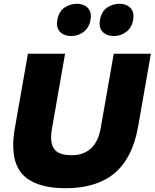

<svg xmlns="http://www.w3.org/2000/svg" viewBox="-20 -985 820 1018"><path d="M50 -215Q50 -93 122 -40Q194 13 327 13Q491 13 586.5 -66Q682 -145 712 -312L780 -700H583L514 -306Q501 -233 461.5 -197.5Q422 -162 360 -162Q302 -162 276.5 -185Q251 -208 251 -257Q251 -281 257 -311L325 -700H128L59 -307Q50 -256 50 -215ZM284 -880Q282 -866 282 -860Q282 -829 303 -811.5Q324 -794 357 -794Q395 -794 424 -816.5Q453 -839 460 -880Q462 -894 462 -899Q462 -930 441 -947.5Q420 -965 387 -965Q353 -965 323 -945.5Q293 -926 284 -880ZM510 -880Q508 -866 508 -860Q508 -829 529 -811.5Q550 -794 583 -794Q621 -794 650 -816.5Q679 -839 686 -880Q688 -894 688 -899Q688 -930 667 -947.5Q646 -965 613 -965Q579 -965 549 -945.5Q519 -926 510 -880Z"/></svg>

Font: Geom Black
Style: Bold Italic
Weight: 900
Italic angle: -10°
Version: Version 1.102